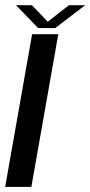

<svg xmlns="http://www.w3.org/2000/svg" viewBox="-20 -725 351 745"><path d="M0.1 0H101.7L206.2 -592.4H104.6ZM127.7 -616.2H194.6L310.5 -704.9H247.5L165.3 -640.7L103.8 -704.9H42.1Z"/></svg>

Font: Anybody Thin
Style: Italic
Weight: 100
Italic angle: -10°
Designer: Tyler Finck
Foundry: Etcetera Type Company
Version: Version 1.114;gftools[0.9.25]